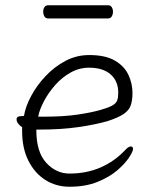

<svg xmlns="http://www.w3.org/2000/svg" viewBox="-20 -693 583 729"><path d="M162 -623Q153 -623 148.5 -631Q144 -639 144 -649Q144 -658 148.5 -665.5Q153 -673 163 -673H391Q400 -673 404.5 -665.5Q409 -658 409 -648Q409 -639 404.5 -631Q400 -623 390 -623ZM118 -201V-198Q118 -116 155.5 -75Q193 -34 244 -34Q309 -34 362.5 -57.5Q416 -81 456 -124Q468 -137 477 -137Q485 -137 485 -127Q485 -118 470 -95Q455 -72 425.5 -46.5Q396 -21 350.5 -2.5Q305 16 244 16Q193 16 152.5 -9.5Q112 -35 88 -82.5Q64 -130 64 -195V-210Q43 -224 43 -240Q43 -252 60 -252Q62 -252 66.5 -252.5Q71 -253 71 -253Q77 -289 98.5 -329Q120 -369 153 -404Q186 -439 228 -461.5Q270 -484 319 -484Q380 -484 416 -463Q452 -442 467.5 -409Q483 -376 483 -340Q483 -311 476 -292Q469 -273 448.5 -259.5Q428 -246 388 -233Q343 -220 278 -210.5Q213 -201 130 -201ZM146 -250Q222 -250 275.5 -258Q329 -266 363 -276Q394 -285 407.5 -293Q421 -301 425 -312Q429 -323 429 -341Q429 -385 400 -410.5Q371 -436 318 -436Q281 -436 248 -417.5Q215 -399 189.5 -370Q164 -341 147 -309Q130 -277 125 -250Z"/></svg>

Font: Moon Stars Kai HW Light
Style: Regular
Weight: 300
Designer: GuiWonder
Version: Version 1.101